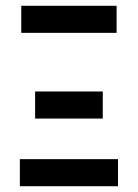

<svg xmlns="http://www.w3.org/2000/svg" viewBox="-20 -645 478 665"><path d="M383.8 -625V-531.2H53.7V-625ZM388.7 -93.8V0H48.8V-93.8ZM335.9 -328.1V-234.4H101.6V-328.1Z"/></svg>

Font: Sudo Var
Style: Regular
Weight: 400
Monospace: yes
Designer: Jens Kutilek
Foundry: Jens Kutilek
Version: Version 0.065;FEAKit 1.0